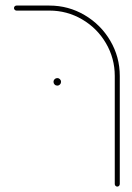

<svg xmlns="http://www.w3.org/2000/svg" viewBox="-20 -539 487 707"><path d="M411.9 148.1Q408.1 148.1 405.4 145.4Q402.6 142.6 402.6 138.5V-259.3Q402.6 -324.4 370.2 -379.8Q337.8 -435.2 282.4 -467.6Q227 -500 161.9 -500H40.7Q37 -500 34.3 -502.8Q31.5 -505.6 31.5 -509.3Q31.5 -513.3 34.3 -515.9Q37 -518.5 40.7 -518.5H161.9Q231.9 -518.5 291.5 -483.5Q351.1 -448.5 386.1 -388.9Q421.1 -329.3 421.1 -259.3V138.5Q421.1 142.6 418.3 145.4Q415.6 148.1 411.9 148.1ZM177 -237.8Q177 -243.3 181.1 -247.4Q185.2 -251.5 191.1 -251.5Q196.7 -251.5 200.7 -247.4Q204.8 -243.3 204.8 -237.8Q204.8 -231.9 200.7 -227.8Q196.7 -223.7 191.1 -223.7Q185.2 -223.7 181.1 -227.8Q177 -231.9 177 -237.8Z"/></svg>

Font: 26F Galaxy Hebrew Hairline
Style: Regular
Weight: 50
Designer: C₂₉H₂₅N₃O₅
Version: Version 1.000